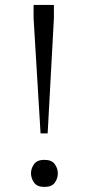

<svg xmlns="http://www.w3.org/2000/svg" viewBox="-20 -738 359 765"><path d="M141.6 -206.5 113.8 -666V-718.3H194.8V-666L169.9 -206.5ZM156.7 6.8Q127.9 6.8 115.7 -10.5Q103.5 -27.8 103.5 -47.4Q103.5 -66.9 115.7 -84Q127.9 -101.1 156.7 -101.1Q186 -101.1 198.2 -84Q210.4 -66.9 210.4 -47.4Q210.4 -26.9 198.2 -10Q186 6.8 156.7 6.8Z"/></svg>

Font: Comme Light
Style: Regular
Weight: 300
Version: Version 1.000;gftools[0.9.27]